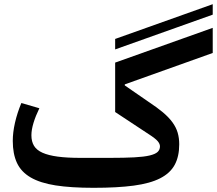

<svg xmlns="http://www.w3.org/2000/svg" viewBox="-20 -885 1036 917"><path d="M427 12Q319 12 245.5 0.5Q172 -11 126.5 -37.5Q81 -64 61 -107Q41 -150 41 -212Q41 -252 51.5 -298.5Q62 -345 82 -393L168 -368Q150 -331 140 -298Q130 -265 130 -239Q130 -209 142.5 -188.5Q155 -168 183 -155.5Q211 -143 255.5 -137Q300 -131 364 -131H504Q575 -131 621.5 -133.5Q668 -136 695 -142.5Q722 -149 733 -159.5Q744 -170 744 -186Q744 -198 733 -211Q722 -224 689 -245L530 -350V-586L996 -752V-632L576 -482V-477L689 -399Q730 -372 758 -348.5Q786 -325 803.5 -301Q821 -277 828.5 -251.5Q836 -226 836 -196Q836 -138 814.5 -98Q793 -58 745 -33.5Q697 -9 619 1.5Q541 12 427 12ZM530 -699 996 -865V-815L530 -649Z"/></svg>

Font: IBM Plex Sans Arabic SmBld
Style: Regular
Weight: 600
Designer: Mike Abbink, Paul van der Laan, Pieter van Rosmalen, Wael Morcos, Khajak Apelian
Foundry: Bold Monday
Version: Version 1.005